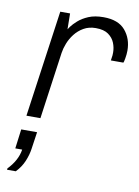

<svg xmlns="http://www.w3.org/2000/svg" viewBox="-88 -580 658 906"><g transform="rotate(10 241.0 -127.0)"><path d="M56 0 128 -511H175L176 -435Q176 -436 185.5 -449Q195 -462 214 -479Q233 -496 262.5 -508.5Q292 -521 334 -521Q405 -521 438.5 -481.5Q472 -442 472 -385Q472 -368 468.5 -348Q465 -328 463 -326H403Q406 -342 406.5 -350.5Q407 -359 407 -365Q407 -388 398 -410.5Q389 -433 367.5 -448.5Q346 -464 307 -464Q274 -464 249 -449.5Q224 -435 207 -413Q190 -391 180.5 -366.5Q171 -342 168 -321L123 0ZM10 267 11 260Q32 239 46 213.5Q60 188 64 161H31L43 68H119L107 150Q103 179 90 210Q77 241 52 267Z"/></g></svg>

Font: Chivo ExtraLight
Style: Italic
Weight: 250
Italic angle: -8.05°
Designer: Hector Gatti
Foundry: Omnibus-Type
Version: Version 2.002